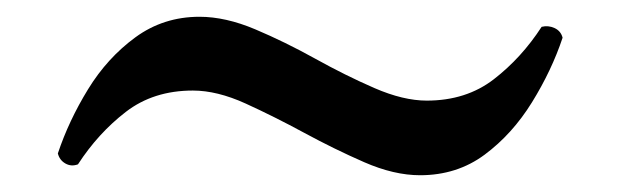

<svg xmlns="http://www.w3.org/2000/svg" viewBox="-20 -452 740 229"><path d="M481 -243Q450 -243 414.5 -258.5Q379 -274 343 -293.5Q307 -313 273 -328.5Q239 -344 210 -344Q163 -344 130 -318.5Q97 -293 73 -256Q65 -253 58 -257Q51 -261 49 -269Q62 -308 85 -345.5Q108 -383 141.5 -407.5Q175 -432 218 -432Q249 -432 284.5 -417Q320 -402 356 -382Q392 -362 426.5 -347Q461 -332 489 -332Q536 -332 569 -357.5Q602 -383 626 -420Q634 -422 641.5 -418.5Q649 -415 651 -407Q638 -368 614.5 -330Q591 -292 558 -267.5Q525 -243 481 -243Z"/></svg>

Font: Zen Old Mincho SemiBold
Style: Regular
Weight: 600
Version: Version 1.500